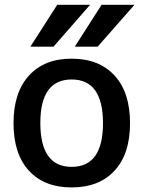

<svg xmlns="http://www.w3.org/2000/svg" viewBox="-20 -781 602 811"><path d="M150.4 -261.7Q150.4 -76.2 282.7 -76.2Q415 -76.2 415 -260.7Q415 -445.3 282.7 -445.3Q150.4 -445.3 150.4 -261.7ZM221.7 -760.7H360.4L206.1 -584H108.4ZM409.2 -760.7H547.9L392.6 -584H295.9ZM102.5 -461.9Q167 -533.2 282.7 -533.2Q398.4 -533.2 463.9 -461.9Q529.3 -390.6 529.3 -260.7Q529.3 -130.9 463.9 -60.1Q398.4 10.7 282.7 10.7Q167 10.7 102.1 -60.1Q37.1 -130.9 37.1 -260.7Q37.1 -390.6 102.5 -461.9Z"/></svg>

Font: Gen Shin Gothic Medium
Style: Regular
Weight: 500
Designer: [Source Han Sans]
Ryoko NISHIZUKA  (kana & ideographs); Paul D. Hunt (Latin, Greek & Cyrillic); Wenlong ZHANG  (bopomofo
Version: Version 1.002.20150607